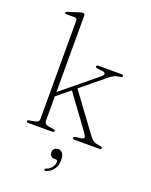

<svg xmlns="http://www.w3.org/2000/svg" viewBox="-173 -817 897 1141"><g transform="rotate(20 275.5 -246.5)"><path d="M63.5 0Q57.5 0 56.5 -2.2Q55.5 -4.5 55.5 -8Q55.5 -12 59.2 -14Q63 -16 70 -17L102 -22.5Q113.5 -25 120 -30.5Q126.5 -36 126.5 -45.5V-668Q126.5 -676.5 123 -680.5Q119.5 -684.5 110.5 -684.5H61.5Q54 -684.5 51.2 -686.2Q48.5 -688 48.5 -690.5Q48.5 -693.5 51 -696Q53.5 -698.5 60.5 -700.5L124 -720.5Q133 -723.5 139.2 -724.8Q145.5 -726 149 -726Q155 -726 158 -722.8Q161 -719.5 161 -712V-46Q161 -36.5 167.5 -30.5Q174 -24.5 185 -22.5L215.5 -17.5Q230.5 -15 230.5 -8Q230.5 0 217.5 0ZM145.5 -217 377.5 -407.5Q394.5 -421.5 393 -430.2Q391.5 -439 371 -441L346 -444Q337 -445 333.8 -447.2Q330.5 -449.5 330.5 -454Q330.5 -458 334 -460Q337.5 -462 344 -462H487.5Q493.5 -462 497 -459.8Q500.5 -457.5 500.5 -453.5Q500.5 -449.5 497.2 -447.2Q494 -445 484.5 -444Q461 -441 447.2 -433.8Q433.5 -426.5 409 -406L146.5 -190.5ZM269 -295.5 442.5 -60Q460.5 -36 472.8 -28.8Q485 -21.5 513 -18Q522 -17 525.2 -14.8Q528.5 -12.5 528.5 -8.5Q528.5 -4.5 525 -2.2Q521.5 0 516 0H360Q353.5 0 350 -2.2Q346.5 -4.5 346.5 -8Q346.5 -12 349.8 -14.5Q353 -17 362 -18L387.5 -21Q409.5 -23.5 411 -32Q412.5 -40.5 395 -64.5L239.5 -277ZM286.5 147.5Q271.5 147.5 263.2 138.5Q255 129.5 255 117Q255 102.5 264.8 93.5Q274.5 84.5 288.5 84.5Q304 84.5 315 97.8Q326 111 326 141.5Q326 176.5 308.5 200Q291 223.5 263.5 232Q258.5 233.5 255.8 232.8Q253 232 251.5 228.5Q250 225.5 251.8 223Q253.5 220.5 257.5 219.5Q273 214 283.8 204.5Q294.5 195 300.2 183Q306 171 306 159Q306 147.5 295 147.5Z"/></g></svg>

Font: Fraunces Thin
Style: Regular
Weight: 250
Version: Version 1.000;[b76b70a41]